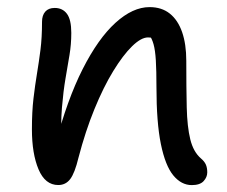

<svg xmlns="http://www.w3.org/2000/svg" viewBox="-20 -522 652 551"><path d="M530.4 9.2Q500.4 9.2 477.4 -18.6Q454.4 -46.4 441.7 -108.5Q429 -170.6 429 -271.8Q429 -319.8 427.2 -349Q425.4 -378.2 420.7 -394.9Q416 -411.6 408.2 -421.9Q400.4 -432.2 387.8 -443Q408.4 -444.4 422.5 -438.5Q436.6 -432.6 444 -418.5Q451.4 -404.4 451.6 -380.2Q438.2 -400.8 428.5 -407.7Q418.8 -414.6 404.8 -414.6Q385 -414.6 359 -389.2Q333 -363.8 304.9 -317.9Q276.8 -272 250.9 -208.6Q225 -145.2 205.2 -69.4Q194.6 -25.4 181.6 -8.2Q168.6 9 147.2 9Q109.6 9 90.6 -36Q71.6 -81 71.6 -151Q71.6 -201.6 76.1 -239.6Q80.6 -277.6 86.1 -310.6Q91.6 -343.6 96.1 -378.8Q100.6 -414 100.6 -459.4Q100.6 -478 109.9 -488.6Q119.2 -499.2 137 -499.2Q159.6 -499.2 172.1 -482.4Q184.6 -465.6 184.6 -427.6Q184.6 -394.8 179.4 -363.9Q174.2 -333 168 -296.9Q161.8 -260.8 157.8 -213.6Q153.8 -166.4 157 -102L138.8 -106.8Q172.8 -236.2 217.3 -323.9Q261.8 -411.6 311.4 -456.6Q361 -501.6 409.2 -501.6Q444 -501.6 467.3 -483Q490.6 -464.4 502.6 -429.9Q514.6 -395.4 514.6 -347.6Q514.6 -270 515.9 -214Q517.2 -158 526.1 -122Q535 -86 556.6 -67.4Q566.8 -58.8 570.8 -49.6Q574.8 -40.4 574.8 -27.4Q574.8 -13.6 564.3 -2.2Q553.8 9.2 530.4 9.2Z"/></svg>

Font: Shantell Sans Light
Style: Regular
Weight: 300
Designer: Stephen Nixon, Anya Danilova, Shantell Martin
Foundry: Arrow Type
Version: Version 1.011;[c5ecc13dd]